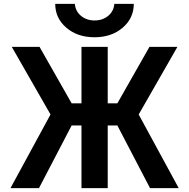

<svg xmlns="http://www.w3.org/2000/svg" viewBox="-20 -973 978 993"><path d="M34.2 0 241.2 -380.9 41 -730.5H184.6L350.6 -438.5H401.4V-730.5H537.1V-438.5H586.9L752.9 -730.5H897.5L697.3 -380.9L904.3 0H755.9L586.9 -324.2H537.1V0H401.4V-324.2H350.6L181.6 0ZM265.6 -953.1H367.2Q370.1 -915 398.9 -891.1Q427.7 -867.2 469.2 -867.2Q510.7 -867.2 539.6 -891.1Q568.4 -915 571.3 -953.1H671.9Q671.9 -878.9 614.3 -829.6Q556.6 -780.3 468.8 -780.3Q380.9 -780.3 323.2 -829.6Q265.6 -878.9 265.6 -953.1Z"/></svg>

Font: GenEi M Gothic v2 Bold
Style: Regular
Weight: 700
Version: Version 2.0